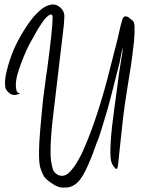

<svg xmlns="http://www.w3.org/2000/svg" viewBox="-20 -876 656 863"><path d="M204.6 -854C194 -851.4 183.9 -847 174.2 -840.8C164.6 -833.8 154.4 -825 143.9 -814.4C127.2 -797.7 108.7 -773.1 88.4 -740.5C70 -711.5 54.1 -681.6 40.9 -650.8C27.7 -619.1 17.6 -588.3 10.6 -558.4C5.3 -538.1 2.6 -520.1 2.6 -504.2C2.6 -496.3 3.1 -489.3 4 -483.1C5.7 -473.4 12.8 -464.2 25.1 -455.4C36.5 -447.5 49.7 -447 64.7 -454.1C70.8 -456.7 71.3 -458 66 -458C59.8 -458 55.9 -462 54.1 -469.9C48 -492.8 51.5 -523.6 64.7 -562.3C78.8 -604.6 94.6 -642.8 112.2 -677.2C123.6 -698.3 132 -713.2 137.3 -722C145.2 -737 153.1 -750.2 161 -761.6C173.4 -781.9 185.7 -796.8 198 -806.5C210.3 -814.4 216.5 -811.4 216.5 -797.3C216.5 -780.6 214.3 -751.5 209.9 -710.2C205.5 -669.7 199.8 -623 192.7 -570.2C188.3 -542.1 184.4 -513 180.8 -483.1C176.4 -454.1 172.9 -425 170.3 -396C162.4 -315 158 -263.6 157.1 -241.6C154.4 -191.4 154.9 -155.8 158.4 -134.6C160.2 -122.3 165.9 -106.5 175.6 -87.1C180.8 -75.7 196.2 -62 221.8 -46.2C233.2 -39.2 244.6 -34.8 256.1 -33H271.9C300.1 -32.1 324.3 -46.2 344.5 -75.2C356.8 -92 372.2 -123.2 390.7 -169C398.6 -189.2 406.6 -210.8 414.5 -233.6C419.8 -244.2 427.7 -266.6 438.2 -301C457.6 -363.4 472.6 -416.2 483.1 -459.4C505.1 -544.7 516.6 -589.6 517.4 -594C521 -612.5 524 -628.3 526.7 -641.5C530.2 -654.7 532.4 -663.1 533.3 -666.6C534.2 -675.4 533.3 -667.9 530.6 -644.2C528.9 -633.6 523.6 -600.6 514.8 -545.2C512.2 -523.2 509.1 -499.4 505.6 -473.9C503.8 -459.8 500.3 -434.3 495 -397.3C477.4 -270.6 472.1 -189.2 479.2 -153.1C481.8 -141.7 487.1 -131.6 495 -122.8C503.8 -111.3 509.1 -116.2 510.8 -137.3C513.5 -160.2 517.4 -197.6 522.7 -249.5C528.9 -304 532.4 -336.6 533.3 -347.2C538.6 -389.4 544.3 -429.4 550.4 -467.3C554.8 -496.3 559.2 -524 563.6 -550.4C568 -576 571.6 -600.2 574.2 -623C580.4 -666.2 583.9 -701.8 584.8 -730V-744.5C585.6 -763.8 583 -776.6 576.8 -782.8L565 -792C557.9 -799 550.9 -802.6 543.8 -802.6C541.2 -802.6 539 -801.7 537.2 -799.9C534.6 -798.2 532.4 -795.1 530.6 -790.7C529.8 -788 527.1 -778.8 522.7 -763C519.2 -746.2 514.4 -725.1 508.2 -699.6C501.2 -671.4 486.2 -612.9 463.3 -524C445.7 -456.3 425.5 -389.4 402.6 -323.4C384.1 -270.6 365.2 -223.5 345.8 -182.2C325.6 -141.7 305.8 -113.1 286.4 -96.4C275.9 -88.4 265.3 -84.9 254.8 -85.8C243.3 -86.7 232.8 -92.8 223.1 -104.3C218.7 -110.4 215.2 -121.4 212.5 -137.3C209 -152.2 207.2 -170.7 207.2 -192.7C206.4 -231.4 210.8 -290.4 220.4 -369.6L266.6 -760.3L269.3 -798.6C270.2 -817.1 263.6 -832 249.5 -843.5C236.3 -854.9 221.3 -858.4 204.6 -854Z"/></svg>

Font: Impossible
Style: Reguler
Weight: 400
Designer: Ahsan Design
Foundry: Designer
Version: Version 3.16.0